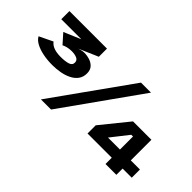

<svg xmlns="http://www.w3.org/2000/svg" viewBox="-53 -1164 1627 1627"><g transform="rotate(45 760.5 -350.0)"><path d="M313.5 -273.5Q252 -273.5 199.5 -284.2Q147 -295 110 -315.2Q73 -335.5 58 -364L179.5 -422.5Q215.5 -372.5 314 -372.5Q364.5 -372.5 399.2 -382.5Q434 -392.5 434 -424Q434 -452 408.2 -463Q382.5 -474 346.5 -474Q319 -474 294.2 -467.8Q269.5 -461.5 255.5 -453.5L180.5 -538L332.5 -602.5H92V-700H542V-602.5L370 -528Q383 -532.5 400.5 -536.2Q418 -540 429.5 -540Q464.5 -540 497 -529.5Q529.5 -519 550.5 -495.5Q571.5 -472 571.5 -432Q571.5 -388 548.8 -357.5Q526 -327 488.5 -308.5Q451 -290 405.5 -281.8Q360 -273.5 313.5 -273.5ZM450.5 0 949.5 -700H1069.5L572 0ZM1224.5 0V-75H934V-173L1134 -420H1354.5V-173H1464V-75H1354.5V0ZM1081 -173H1224.5V-329.5H1204Z"/></g></svg>

Font: Trispace Expanded
Style: Bold
Weight: 700
Width: 7
Designer: Tyler Finck
Foundry: Etcetera Type Company
Version: Version 1.210; ttfautohint (v1.8.3)